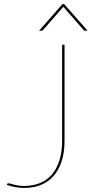

<svg xmlns="http://www.w3.org/2000/svg" viewBox="-20 -921 453 949"><path d="M14 0ZM299 -226Q299 -167 284.5 -123.2Q270 -79.5 243.8 -50.2Q217.5 -21 180.8 -6.5Q144 8 100 8Q59 8 14 -7Q14 -8 14.5 -8.5Q15 -9 15 -10Q16 -11.5 16.5 -13.2Q17 -15 21 -15Q26 -15 32.5 -13Q39 -11 48.2 -8.5Q57.5 -6 70 -4Q82.5 -2 100 -2Q142.5 -2 177.2 -16Q212 -30 236.2 -58Q260.5 -86 273.8 -128Q287 -170 287 -226V-700H299ZM413 -769H403Q400.5 -769 398 -769.8Q395.5 -770.5 393 -773L295 -885Q294 -885.5 293 -887.5L291 -885L193 -773Q190.5 -770.5 188 -769.8Q185.5 -769 183 -769H173L289 -901H297Z"/></svg>

Font: Lato Hairline
Style: Regular
Weight: 100
Designer: Lukasz Dziedzic
Foundry: tyPoland Lukasz Dziedzic
Version: Version 2.007; 2014-02-27